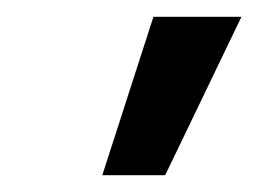

<svg xmlns="http://www.w3.org/2000/svg" viewBox="-20 -770 308 229"><path d="M268 -750 177 -561H102L163 -750Z"/></svg>

Font: Galada
Style: Regular
Weight: 400
Designer: Latin by Pablo Impallari, Bengali by Jeremie Hornus, Yoann Minet, and Juan Bruce
Foundry: black foundry
Version: Version 1.261;PS 1.261;hotconv 1.0.86;makeotf.lib2.5.63406